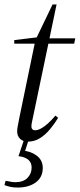

<svg xmlns="http://www.w3.org/2000/svg" viewBox="-26 -624 358 862"><path d="M38 -428V-444L154 -458V-452H312L307 -428H149H146ZM98 12Q78 12 64.5 -0.5Q51 -13 51 -35Q51 -44 53.5 -57Q56 -70 61 -96L133 -444L210 -604H228L123 -102Q120 -86 117.5 -76Q115 -66 115 -55Q115 -48 119.5 -43.5Q124 -39 131 -39Q143 -39 158 -47Q173 -55 189.5 -70Q206 -85 223 -105L235 -95Q220 -70 199.5 -45Q179 -20 154 -4Q129 12 98 12ZM57 77 83 0H104L82 68L73 52Q111 54 138.5 74.5Q166 95 166 130Q166 172 134.5 195Q103 218 53 218Q33 218 18.5 214.5Q4 211 -6 207L-1 188Q9 189 20 191.5Q31 194 43 194Q78 194 97 175Q116 156 116 128Q116 107 102 94Q88 81 57 77Z"/></svg>

Font: Source Serif 4 60pt
Style: Italic
Weight: 400
Italic angle: -12°
Version: Version 4.004;hotconv 1.0.116;makeotfexe 2.5.65601